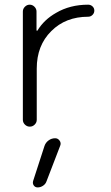

<svg xmlns="http://www.w3.org/2000/svg" viewBox="-20 -565 477 824"><path d="M216.8 28.3Q228.5 28.3 235.8 38.6Q243.2 48.8 238.3 60.5L179.7 212.9Q175.8 224.6 165 231.9Q154.3 239.3 141.6 239.3Q130.9 239.3 125 231Q119.1 222.7 122.1 211.9L170.9 61.5Q175.8 46.9 188.5 37.6Q201.2 28.3 216.8 28.3ZM136.7 -435.5Q136.7 -433.6 138.2 -433.1Q139.6 -432.6 140.6 -433.6Q168.9 -480.5 220.7 -509.8Q280.3 -544.9 358.4 -544.9Q369.1 -544.9 377 -537.6Q384.8 -530.3 384.8 -519.5Q384.8 -508.8 377 -501Q369.1 -493.2 358.4 -493.2Q261.7 -493.2 200.2 -431.6Q137.7 -370.1 137.7 -270.5V-50.8Q137.7 -39.1 128.9 -30.3Q120.1 -21.5 107.9 -21.5Q95.7 -21.5 86.9 -30.3Q78.1 -39.1 78.1 -50.8V-515.6Q78.1 -527.3 86.9 -536.1Q95.7 -544.9 107.4 -544.9Q119.1 -544.9 127.9 -536.1Q136.7 -527.3 136.7 -515.6Z"/></svg>

Font: irohamaru Light
Style: Regular
Weight: 200
Designer: [Source Han Sans]
Ryoko NISHIZUKA  (kana & ideographs); Paul D. Hunt (Latin, Greek & Cyrillic); Wenlong ZHANG  (bopomofo
Version: Version 1.01